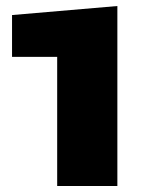

<svg xmlns="http://www.w3.org/2000/svg" viewBox="-20 -618 490 638"><path d="M170 -429H20V-568L370 -598V0H170Z"/></svg>

Font: Dashboard
Style: Regular
Weight: 400
Designer: jaiki
Version: Version 1.000